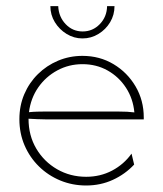

<svg xmlns="http://www.w3.org/2000/svg" viewBox="-20 -582 519 611"><path d="M254.2 8.3Q210.4 8.3 171.9 -7.6Q133.3 -23.6 104.2 -52.1Q75 -80.6 58.3 -119.1Q41.7 -157.6 41.7 -202.8Q41.7 -245.8 57.3 -282.3Q72.9 -318.8 100.7 -346.2Q128.5 -373.6 164.9 -388.9Q201.4 -404.2 242.4 -404.2Q297.2 -404.2 341.3 -377.8Q385.4 -351.4 411.5 -306.9Q437.5 -262.5 437.5 -208.3V-202.1H125Q111.8 -202.1 98.3 -202.8Q84.7 -203.5 70.8 -204.2Q70.8 -150.7 95.5 -109Q120.1 -67.4 161.8 -43.4Q203.5 -19.4 254.2 -19.4Q299.3 -19.4 336.8 -39.2Q374.3 -59 398.6 -93.1L406.9 -58.3Q378.5 -27.8 339.2 -9.7Q300 8.3 254.2 8.3ZM72.2 -225Q85.4 -226.4 98.6 -226.7Q111.8 -227.1 125 -227.1H354.2Q372.2 -227.1 384.4 -226.4Q396.5 -225.7 407.6 -224.3Q403.5 -268.1 380.9 -302.8Q358.3 -337.5 322.6 -357.6Q286.8 -377.8 242.4 -377.8Q199.3 -377.8 162.5 -358Q125.7 -338.2 101.7 -303.8Q77.8 -269.4 72.2 -225ZM242.4 -459.7Q215.3 -459.7 192 -474Q168.8 -488.2 154.5 -511.5Q140.3 -534.7 140.3 -562.5H165.3Q166.7 -528.5 188.9 -505.2Q211.1 -481.9 243.1 -481.9Q275 -481.9 297.6 -505.2Q320.1 -528.5 320.8 -562.5H344.4Q344.4 -534.7 330.6 -511.5Q316.7 -488.2 293.4 -474Q270.1 -459.7 242.4 -459.7Z"/></svg>

Font: Afacad Flux Thin
Style: Regular
Weight: 250
Designer: Kristian Moeller
Foundry: Dicotype
Version: Version 1.100